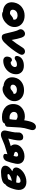

<svg xmlns="http://www.w3.org/2000/svg" viewBox="1776 -2366 851 4444"><g transform="rotate(-90 2202.0 -144.5)"><path d="M215.8 41Q108.9 41 60.5 -23.9Q12.2 -88.9 33.2 -195.8Q43.9 -248 67.1 -310.8Q90.3 -373.5 113.8 -405.8Q127.9 -427.2 155.8 -445.8Q165 -470.7 190.4 -490.7Q215.8 -510.7 254.9 -522Q338.9 -546.9 440.9 -546.9Q517.6 -546.9 557.6 -515.6Q597.7 -484.4 585.9 -424.8Q578.6 -387.2 545.2 -351.3Q511.7 -315.4 459 -286.1Q562.5 -261.7 543.9 -171.9Q536.6 -135.7 507.1 -97.7Q477.5 -59.6 434.1 -28.8Q390.6 2 332.5 21.5Q274.4 41 215.8 41ZM360.8 -397.9Q329.1 -397.9 276.9 -382.8Q274.4 -377.9 259.5 -347.4Q244.6 -316.9 235.8 -296.9Q285.2 -302.2 337.6 -326.9Q390.1 -351.6 395 -376Q397 -386.7 388.2 -392.3Q379.4 -397.9 360.8 -397.9ZM192.9 -164.1Q187 -133.8 196.8 -114.5Q206.5 -95.2 235.8 -95.2Q273.4 -95.2 310.3 -116.5Q347.2 -137.7 372.1 -176.8Q275.9 -193.8 201.2 -196.8Q193.4 -166.5 192.9 -164.1Z M807.6 -3.9Q708.5 -3.9 662.8 -61.3Q617.2 -118.7 634.8 -207Q655.8 -316.9 692.9 -415Q706.1 -450.2 735.4 -472.7Q764.6 -495.1 800.8 -495.1Q831.1 -495.1 849.1 -480Q867.2 -464.8 860.8 -433.1Q860.8 -432.6 857.9 -419.9Q855 -407.2 852.5 -398.9Q994.6 -440.4 1063.5 -463.9Q1101.1 -477.1 1153.8 -500.5Q1206.5 -523.9 1242.2 -536.9Q1277.8 -549.8 1303.7 -549.8Q1359.9 -549.8 1385.5 -517.3Q1411.1 -484.9 1398.9 -426.8Q1395.5 -407.7 1385 -360.8Q1374.5 -314 1370.6 -293.9Q1355 -220.7 1357.9 -168Q1359.4 -137.2 1355.5 -115.2Q1349.6 -84.5 1320.3 -58.8Q1291 -33.2 1248.5 -33.2Q1210.4 -33.2 1192.1 -54.2Q1173.8 -75.2 1172.9 -111.8Q1170.4 -160.2 1188.5 -253.9Q1193.8 -280.3 1204.8 -326.9Q1215.8 -373.5 1216.8 -378.9Q1150.4 -353.5 1041.5 -321.8Q1092.8 -267.1 1076.7 -189.9Q1065.9 -134.8 1022 -91.3Q978 -47.9 921.1 -25.9Q864.3 -3.9 807.6 -3.9ZM800.8 -202.1Q796.4 -179.2 806.2 -165Q815.9 -150.9 837.9 -150.9Q862.3 -150.9 883.3 -163.6Q904.3 -176.3 908.7 -196.8Q914.6 -227.1 874.5 -240.2Q857.9 -246.1 813.5 -255.9Q806.6 -231.4 800.8 -202.1Z M1487.8 261.2Q1451.7 261.2 1428.2 232.2Q1404.8 203.1 1415.5 150.9Q1421.9 119.1 1436.5 75Q1451.2 30.8 1457.5 -2Q1475.1 -86.9 1479.2 -219.7Q1483.4 -352.5 1489.7 -403.8Q1492.7 -425.8 1511 -440.9Q1529.3 -456.1 1555.7 -456.1H1560.5Q1575.7 -495.1 1612.1 -510Q1648.4 -524.9 1713.4 -524.9Q1788.6 -524.9 1850.1 -501.5Q1911.6 -478 1951.7 -436.3Q1991.7 -394.5 2007.3 -333.7Q2022.9 -272.9 2008.8 -201.2Q1991.7 -112.3 1912.1 -53.7Q1832.5 4.9 1727.5 4.9Q1681.2 4.9 1639.6 -9.8Q1637.2 12.2 1630.4 45.9Q1625.5 70.8 1621.1 89.1Q1616.7 107.4 1609.6 131.3Q1602.5 155.3 1595 172.4Q1587.4 189.5 1576.4 207.3Q1565.4 225.1 1553 236.1Q1540.5 247.1 1523.9 254.2Q1507.3 261.2 1487.8 261.2ZM1701.7 -350.1Q1694.8 -350.1 1682.4 -348.9Q1669.9 -347.7 1665.5 -347.2Q1652.8 -276.4 1649.4 -194.8Q1650.4 -193.8 1657.5 -189.5Q1664.6 -185.1 1666.5 -183.8Q1668.5 -182.6 1675 -178.7Q1681.6 -174.8 1685.1 -173.6Q1688.5 -172.4 1695.1 -169.7Q1701.7 -167 1706.8 -166Q1711.9 -165 1718.8 -164.1Q1725.6 -163.1 1732.4 -163.1Q1772.9 -163.1 1799.6 -179.2Q1826.2 -195.3 1831.5 -229Q1841.8 -281.2 1803.5 -315.7Q1765.1 -350.1 1701.7 -350.1Z M2336.4 -14.2Q2250.5 -14.2 2187.7 -51.5Q2125 -88.9 2098.9 -150.1Q2072.8 -211.4 2086.4 -282.2Q2098.6 -341.3 2143.1 -394.8Q2187.5 -448.2 2247.3 -479.7Q2307.1 -511.2 2363.3 -511.2Q2413.1 -511.2 2435.5 -488.8Q2509.8 -482.4 2558.6 -446.3Q2607.4 -410.2 2624.5 -355.2Q2641.6 -300.3 2628.4 -234.9Q2607.9 -130.9 2527.1 -72.5Q2446.3 -14.2 2336.4 -14.2ZM2252.4 -252Q2245.6 -218.8 2271.7 -199Q2297.9 -179.2 2348.6 -179.2Q2391.6 -179.2 2423.8 -201.2Q2456.1 -223.1 2462.4 -257.8Q2468.8 -289.6 2449.2 -309.3Q2429.7 -329.1 2392.6 -329.1Q2379.9 -329.1 2366.7 -322.8Q2353.5 -316.4 2345.9 -310.5Q2338.4 -304.7 2317.4 -287.1Q2284.7 -259.8 2253.4 -256.8Q2253.4 -255.9 2252.9 -254.4Q2252.4 -252.9 2252.4 -252Z M2901.4 -18.1Q2857.4 -18.1 2821.5 -30.3Q2785.6 -42.5 2762 -64Q2738.3 -85.4 2723.1 -114.7Q2708 -144 2705.8 -178.7Q2703.6 -213.4 2710.4 -252Q2724.6 -322.8 2771 -378.9Q2817.4 -435.1 2882.6 -465.1Q2947.8 -495.1 3018.6 -495.1Q3065.4 -495.1 3093.5 -465.3Q3121.6 -435.5 3110.4 -377.9Q3101.6 -335 3082.3 -314.5Q3063 -293.9 3029.3 -293.9Q3019.5 -293.9 3012.5 -298.6Q3005.4 -303.2 3001.7 -308.6Q2998 -314 2991 -318.6Q2983.9 -323.2 2974.1 -323.2Q2939 -323.2 2909.2 -298.1Q2879.4 -272.9 2873.5 -241.2Q2868.2 -212.9 2880.1 -195.6Q2892.1 -178.2 2923.3 -178.2Q2957.5 -178.2 2982.7 -186.3Q3007.8 -194.3 3019.8 -204.1Q3031.7 -213.9 3047.6 -221.9Q3063.5 -230 3081.5 -230Q3106.9 -230 3119.9 -212.2Q3132.8 -194.3 3126.5 -162.1Q3112.3 -94.2 3052.5 -56.2Q2992.7 -18.1 2901.4 -18.1Z M3232.9 7.8Q3195.3 7.8 3172.9 -18.8Q3150.4 -45.4 3157.2 -79.1Q3161.1 -101.6 3186.3 -144.5Q3211.4 -187.5 3231.2 -215.3Q3251 -243.2 3292 -299.8Q3347.2 -376.5 3445.8 -475.1Q3502.4 -529.8 3561 -529.8Q3597.7 -529.8 3615 -513.2Q3632.3 -496.6 3644 -454.1Q3651.9 -428.2 3666.5 -362.1Q3681.2 -295.9 3689.9 -264.2Q3699.2 -226.1 3708.3 -199Q3717.3 -171.9 3721.7 -162.8Q3726.1 -153.8 3734.9 -137.2Q3744.1 -121.1 3746.3 -108.2Q3748.5 -95.2 3745.1 -74.2Q3738.8 -41.5 3707.8 -16.4Q3676.8 8.8 3643.1 8.8Q3607.9 8.8 3587.4 -12.5Q3566.9 -33.7 3552.2 -74.2Q3540 -108.4 3524.2 -175.8Q3508.3 -243.2 3499 -300.8Q3457.5 -249.5 3408 -178.7Q3358.4 -107.9 3329.1 -58.1Q3291.5 7.8 3232.9 7.8Z M4063 -1Q3972.7 -1 3907.5 -40Q3842.3 -79.1 3815.2 -143.8Q3788.1 -208.5 3802.7 -284.2Q3814.9 -345.7 3861.1 -401.4Q3907.2 -457 3969 -489.5Q4030.8 -522 4088.9 -522Q4131.8 -522 4154.8 -502Q4235.4 -497.6 4288.3 -461.4Q4341.3 -425.3 4360.1 -368.4Q4378.9 -311.5 4364.7 -241.2Q4342.8 -130.4 4258.5 -65.7Q4174.3 -1 4063 -1ZM3969.7 -255.9Q3961.4 -214.4 3989 -189.2Q4016.6 -164.1 4071.8 -164.1Q4118.7 -164.1 4153.6 -189.9Q4188.5 -215.8 4196.8 -257.8Q4204.1 -294.4 4183.3 -317.1Q4162.6 -339.8 4122.6 -339.8Q4116.7 -339.8 4111.8 -339.1Q4106.9 -338.4 4100.8 -335.7Q4094.7 -333 4091.6 -331.5Q4088.4 -330.1 4080.8 -324.5Q4073.2 -318.8 4070.8 -316.9Q4068.4 -314.9 4058.6 -307.1Q4048.8 -299.3 4045.9 -296.9Q4024.4 -278.8 4008.1 -271.2Q3991.7 -263.7 3971.7 -262.2Q3969.7 -258.3 3969.7 -255.9Z"/></g></svg>

Font: Shantell Sans Irregular
Style: Italic
Weight: 800
Italic angle: -11.31°
Designer: Stephen Nixon, Anya Danilova, Shantell Martin
Foundry: Arrow Type
Version: Version 1.006;[9816181b4]